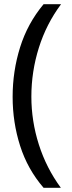

<svg xmlns="http://www.w3.org/2000/svg" viewBox="-20 -734 340 912"><path d="M40 -274Q40 -396 75.5 -509.5Q111 -623 187 -714H270Q200 -620 164.5 -507Q129 -394 129 -275Q129 -159 164.5 -47.5Q200 64 269 158H187Q111 70 75.5 -41.5Q40 -153 40 -274Z"/></svg>

Font: Noto Sans Tai Viet
Style: Regular
Weight: 400
Designer: Monotype Design Team
Foundry: Monotype Imaging Inc.
Version: Version 2.003; ttfautohint (v1.8.4.7-5d5b)